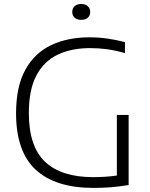

<svg xmlns="http://www.w3.org/2000/svg" viewBox="-20 -936 752 962"><path d="M448.5 5.5Q257.5 5.5 159 -85.5Q60.5 -176.5 60.5 -368.5Q60.5 -502.5 107 -586.5Q153.5 -670.5 236.2 -709.8Q319 -749 428 -749Q473 -749 516.2 -743Q559.5 -737 606 -725V-670Q554.5 -684.5 512.5 -689.8Q470.5 -695 431.5 -695Q339.5 -695 270.5 -662.8Q201.5 -630.5 163 -559Q124.5 -487.5 124.5 -369.5Q124.5 -202.5 205.8 -125.5Q287 -48.5 446.5 -48.5Q512 -48.5 565.5 -56.5V-360H624.5V-9Q573 -0.5 532.5 2.5Q492 5.5 448.5 5.5ZM387 -836.5Q366 -836.5 354 -847.2Q342 -858 342 -876Q342 -894 354 -905Q366 -916 387 -916Q408 -916 420 -905Q432 -894 432 -876Q432 -858 420 -847.2Q408 -836.5 387 -836.5Z"/></svg>

Font: Encode Sans SmExp Lt
Style: Regular
Weight: 300
Width: 6
Designer: Multiple Designers
Foundry: Impallari Type
Version: Version 3.002; ttfautohint (v1.8.3) -l 8 -r 50 -G 200 -x 14 